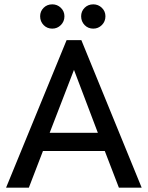

<svg xmlns="http://www.w3.org/2000/svg" viewBox="-20 -865 681 885"><path d="M8 0 287 -680H355L633 0H528L463 -169H178L113 0ZM209 -253H431L321 -543ZM410 -733Q386 -733 370 -749.5Q354 -766 354 -790Q354 -813 370 -829Q386 -845 410 -845Q433 -845 449.5 -829Q466 -813 466 -790Q466 -766 449.5 -749.5Q433 -733 410 -733ZM221 -733Q197 -733 181 -749.5Q165 -766 165 -790Q165 -813 181 -829Q197 -845 221 -845Q244 -845 260.5 -829Q277 -813 277 -790Q277 -766 260.5 -749.5Q244 -733 221 -733Z"/></svg>

Font: Teachers Medium
Style: Regular
Weight: 500
Designer: Alfredo Marco Pradil, Chank Diesel
Version: Version 1.001